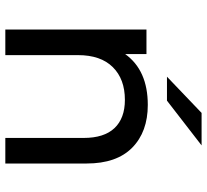

<svg xmlns="http://www.w3.org/2000/svg" viewBox="-48 -729 777 721"><g transform="rotate(90 340.5 -368.5)"><path d="M526 -737 358 -607H268L404 -737ZM374 -535Q475 -535 534.5 -476.5Q594 -418 594 -305V0H498V-294Q498 -371 461 -410Q424 -449 355 -449Q277 -449 232 -403.5Q187 -358 187 -273V0H91V-530H183V-450Q244 -535 374 -535Z"/></g></svg>

Font: Montserrat
Style: Regular
Weight: 500
Designer: Julieta Ulanovsky
Foundry: Julieta Ulanovsky
Version: Version 7.200;PS 007.200;hotconv 1.0.88;makeotf.lib2.5.64775